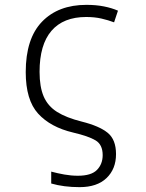

<svg xmlns="http://www.w3.org/2000/svg" viewBox="-20 -562 603 791"><path d="M308 209Q243 209 191 194V145Q217 152 245 157Q273 162 301 162Q356 162 379.5 138Q403 114 403 77Q403 34 374 16.5Q345 -1 281 -16Q188 -38 137 -94Q86 -150 86 -265Q86 -403 153 -472.5Q220 -542 336 -542Q376 -542 408.5 -535.5Q441 -529 466 -518L450 -470Q426 -479 398 -485.5Q370 -492 335 -492Q241 -492 192 -435Q143 -378 143 -266Q143 -204 160 -164.5Q177 -125 215 -101Q253 -77 317 -61Q389 -43 423.5 -15Q458 13 458 73Q458 134 419 171.5Q380 209 308 209Z"/></svg>

Font: Noto Sans Mono SemiCondensed Light
Style: Regular
Weight: 300
Width: 4
Designer: Monotype Design Team
Foundry: Monotype Imaging Inc.
Version: Version 2.014; ttfautohint (v1.8.4.7-5d5b)